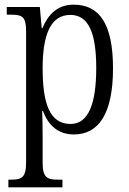

<svg xmlns="http://www.w3.org/2000/svg" viewBox="-20 -566 553 824"><path d="M16 238H248V205H229C185 205 163 198 163 134V28C163 -20 162 -64 161 -90H164C188 -28 229 11 297 11C403 11 465 -77 465 -273C465 -463 407 -546 296 -546C226 -546 186 -503 162 -445H159L151 -536H9V-503H25C76 -503 92 -495 92 -431V132C92 198 71 205 27 205H16ZM283 -34C192 -34 163 -124 163 -273C163 -415 196 -502 282 -502C360 -502 393 -425 393 -274C393 -122 360 -34 283 -34Z"/></svg>

Font: Noto Serif Armenian Condensed Light
Style: Regular
Weight: 300
Width: 3
Designer: Monotype Design Team
Foundry: Monotype Imaging Inc.
Version: Version 2.008